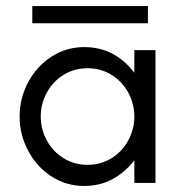

<svg xmlns="http://www.w3.org/2000/svg" viewBox="-20 -606 605 636"><path d="M45 -220Q45 -280 73 -333Q101 -386 150 -418Q199 -450 259 -450Q360 -450 425 -365V-440H495V0H425V-75Q394 -35 352.5 -12.5Q311 10 259 10Q199 10 150 -22Q101 -54 73 -107Q45 -160 45 -220ZM425 -220Q425 -262 405 -299Q385 -336 349.5 -358Q314 -380 270 -380Q226 -380 190.5 -358Q155 -336 135 -299Q115 -262 115 -220Q115 -178 135 -141Q155 -104 190.5 -82Q226 -60 270 -60Q314 -60 349.5 -82Q385 -104 405 -141Q425 -178 425 -220ZM87 -586H470V-529H87Z"/></svg>

Font: Teachers[wght]
Style: Regular
Weight: 400
Designer: Alfredo Marco Pradil & Chank Diesel
Version: Version 1.000;Glyphs 3.1.2 (3151)